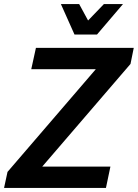

<svg xmlns="http://www.w3.org/2000/svg" viewBox="-25 -926 679 946"><path d="M-5 0 12 -79 447 -585H129L152 -690H634L618 -611L183 -105H519L497 0ZM275 -906H365L409 -825L487 -906H581L453 -756H342Z"/></svg>

Font: Radio Canada Medium
Style: Italic
Weight: 500
Italic angle: -12°
Designer: Charles Daoud, Etienne Aubert Bonn, Alexandre Saumier Demers, Jacques Le Bailly
Foundry: Radio-Canada
Version: Version 2.104; ttfautohint (v1.8.4.7-5d5b);gftools[0.9.28.de